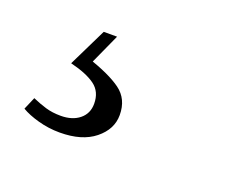

<svg xmlns="http://www.w3.org/2000/svg" viewBox="-53 -87 506 406"><g transform="rotate(20 200.0 116.0)"><path d="M80 86 122 0H152L113 86L110 63Q162 80 188 99Q214 118 214 154Q214 186 185.5 209Q157 232 107 232Q82 232 58.5 225.5Q35 219 20 210L32 182Q48 189 63 193.5Q78 198 97 198Q123 198 139 185Q155 172 155 150Q155 123 136 109Q117 95 80 86Z"/></g></svg>

Font: Source Serif 4 18pt
Style: Italic
Weight: 400
Italic angle: -12°
Designer: Frank Grießhammer
Foundry: Adobe Systems Incorporated
Version: Version 4.004;hotconv 1.0.116;makeotfexe 2.5.65601